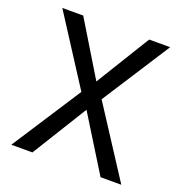

<svg xmlns="http://www.w3.org/2000/svg" viewBox="-128 -823 886 935"><g transform="rotate(20 314.5 -355.5)"><path d="M315.4 -431.2 487.3 -710.9H596.2L369.1 -358.4L601.6 0H494.1L317.4 -285.2L141.1 0H31.7L264.2 -358.4L37.1 -710.9H145.5Z"/></g></svg>

Font: Roboto Web
Style: Regular
Weight: 400
Designer: Google
Version: Version 1.200310; 2013